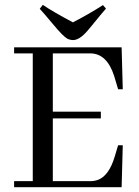

<svg xmlns="http://www.w3.org/2000/svg" viewBox="-20 -784 583 804"><path d="M494.1 -410.2 489.3 -585.9H39.1V-560.5H117.2V-25.4H39.1V0H489.3L494.1 -175.8H474.6L460.9 -129.9Q436.5 -46.9 388.7 -30.3Q374 -25.4 357.4 -25.4H201.2V-288.1H402.3V-316.4H201.2V-560.5H357.4Q427.7 -560.5 458 -465.8Q460 -460 460.9 -456.1L474.6 -410.2ZM286.1 -616.2Q312.5 -616.2 345.7 -654.3Q352.5 -662.1 370.1 -683.6Q402.3 -723.6 423.8 -748L411.1 -762.7Q348.6 -722.7 285.2 -690.4Q199.2 -736.3 159.2 -763.7L146.5 -747.1Q168.9 -722.7 201.2 -683.6Q244.1 -631.8 261.7 -622.1Q274.4 -616.2 286.1 -616.2Z"/></svg>

Font: Abhaya Libre
Style: Regular
Weight: 400
Designer: Pushpananda Ekanayake, Sol Matas, Pathum Egodawatta
Foundry: Mooniak
Version: Version 1.050 ; ttfautohint (v1.6)